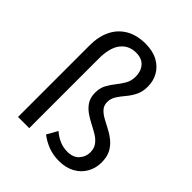

<svg xmlns="http://www.w3.org/2000/svg" viewBox="-224 -943 1091 1091"><g transform="rotate(45 321.5 -397.0)"><path d="M433 13Q387 13 348 -1.5Q309 -16 275 -42L311 -106Q341 -81 369.5 -69.5Q398 -58 429 -58Q476 -58 500.5 -85Q525 -112 525 -148Q525 -180 509 -201.5Q493 -223 468 -238Q443 -253 414.5 -267.5Q386 -282 361 -300Q336 -318 320 -343.5Q304 -369 304 -408Q304 -445 319 -472.5Q334 -500 353 -523.5Q372 -547 387.5 -573.5Q403 -600 403 -635Q403 -678 379 -705.5Q355 -733 309 -733Q250 -733 216 -689.5Q182 -646 182 -559V0H92V-576Q92 -646 117.5 -698Q143 -750 192 -778.5Q241 -807 310 -807Q369 -807 409.5 -785Q450 -763 471 -726Q492 -689 492 -644Q492 -602 477 -572Q462 -542 441.5 -518Q421 -494 405.5 -470Q390 -446 390 -418Q390 -391 406 -373Q422 -355 447 -341Q472 -327 500.5 -312.5Q529 -298 554 -277.5Q579 -257 595 -227.5Q611 -198 611 -152Q611 -106 589 -68Q567 -30 527 -8.5Q487 13 433 13Z"/></g></svg>

Font: Noto Sans TC Thin
Style: Regular
Weight: 400
Version: Version 2.004-H2;hotconv 1.0.118;makeotfexe 2.5.65603